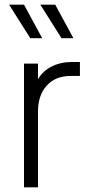

<svg xmlns="http://www.w3.org/2000/svg" viewBox="-20 -804 379 824"><path d="M83 -531H143V-464Q163 -499 201.5 -518.5Q240 -538 289 -538H323V-478H282Q218 -478 180.5 -436.5Q143 -395 143 -325V0H83ZM153 -784H217L295 -640H244ZM83 -784 161 -640H110L19 -784Z"/></svg>

Font: Evergrow Sans
Style: Light
Weight: 300
Foundry: 10Web
Version: Version 1.000